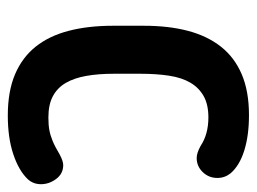

<svg xmlns="http://www.w3.org/2000/svg" viewBox="-103 -544 658 492"><g transform="rotate(90 226.0 -298.0)"><path d="M169 -329Q169 -370 174 -402.5Q179 -435 192 -457Q205 -479 226.5 -491Q248 -503 281 -503Q324 -503 354 -483Q372 -473 385 -473Q406 -473 421 -488.5Q436 -504 436 -526Q436 -545 424 -560Q404 -583 365.5 -595Q327 -607 275 -607Q214 -607 170.5 -588.5Q127 -570 99.5 -535Q72 -500 59 -450.5Q46 -401 46 -338V-258Q46 -195 59 -145Q72 -95 99.5 -60.5Q127 -26 170.5 -7.5Q214 11 276 11Q333 11 375 -3Q417 -17 439 -40Q452 -54 452 -74Q452 -95 438.5 -113Q425 -131 403 -131Q393 -131 376 -122Q356 -110 341.5 -104Q327 -98 313.5 -95.5Q300 -93 281 -93Q248 -93 226.5 -104.5Q205 -116 192.5 -137.5Q180 -159 174.5 -190Q169 -221 169 -260Z"/></g></svg>

Font: Beiruti
Style: Bold
Weight: 700
Designer: Arlette Boutros
Foundry: Boutros
Version: Version 1.41